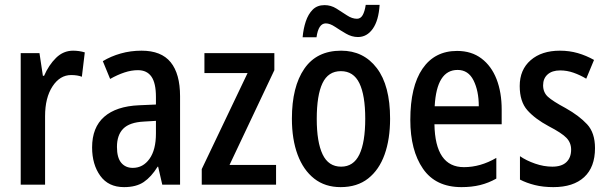

<svg xmlns="http://www.w3.org/2000/svg" viewBox="-20 -758 2495 788"><path d="M280 -550Q305 -550 328 -543L316 -443Q298 -450 272 -450Q226 -450 195.5 -403.5Q165 -357 165 -281V0H65V-540H142L156 -447H161Q180 -491 210 -520.5Q240 -550 280 -550Z M561 -550Q642 -550 680.5 -502.5Q719 -455 719 -363V0H646L629 -74H627Q601 -32 570 -11Q539 10 489 10Q425 10 391.5 -36.5Q358 -83 358 -153Q358 -235 407.5 -278.5Q457 -322 551 -326L620 -329V-360Q620 -417 601.5 -443.5Q583 -470 546 -470Q519 -470 490.5 -460.5Q462 -451 432 -434L402 -507Q435 -527 475.5 -538.5Q516 -550 561 -550ZM620 -262 570 -259Q512 -256 486 -230Q460 -204 460 -155Q460 -111 477.5 -90Q495 -69 525 -69Q567 -69 593.5 -106Q620 -143 620 -210Z M1113 0H808V-64L996 -458H819V-540H1106V-470L922 -81H1113Z M1581 -271Q1581 -187 1558.5 -124Q1536 -61 1491 -25.5Q1446 10 1378 10Q1314 10 1269.5 -25Q1225 -60 1201.5 -123Q1178 -186 1178 -271Q1178 -402 1229 -476Q1280 -550 1380 -550Q1472 -550 1526.5 -478.5Q1581 -407 1581 -271ZM1280 -270Q1280 -175 1304 -124.5Q1328 -74 1380 -74Q1431 -74 1455 -124Q1479 -174 1479 -271Q1479 -367 1455 -416.5Q1431 -466 1379 -466Q1327 -466 1303.5 -416.5Q1280 -367 1280 -270ZM1538 -738Q1534 -674 1510 -640Q1486 -606 1449 -606Q1424 -606 1400 -620Q1376 -634 1355 -648Q1334 -662 1317 -662Q1287 -662 1279 -605H1222Q1225 -640 1235 -670Q1245 -700 1263.5 -718.5Q1282 -737 1312 -737Q1338 -737 1360.5 -723Q1383 -709 1404 -695Q1425 -681 1445 -681Q1460 -681 1468.5 -696Q1477 -711 1481 -738Z M1856 -549Q1915 -549 1956 -518Q1997 -487 2018 -433Q2039 -379 2039 -308V-248H1763Q1766 -72 1884 -72Q1952 -72 2017 -110V-25Q1985 -7 1950.5 1.5Q1916 10 1874 10Q1768 10 1716 -65.5Q1664 -141 1664 -266Q1664 -403 1714 -476Q1764 -549 1856 -549ZM1858 -471Q1772 -471 1764 -322H1945Q1945 -385 1923.5 -428Q1902 -471 1858 -471Z M2422 -150Q2422 -72 2377.5 -31Q2333 10 2251 10Q2209 10 2175 1.5Q2141 -7 2114 -21V-117Q2140 -99 2176 -86.5Q2212 -74 2247 -74Q2285 -74 2304.5 -92.5Q2324 -111 2324 -144Q2324 -172 2305 -192Q2286 -212 2232 -240Q2176 -270 2144.5 -305.5Q2113 -341 2113 -405Q2113 -472 2158 -511Q2203 -550 2278 -550Q2317 -550 2351.5 -540Q2386 -530 2418 -512L2386 -435Q2361 -450 2334 -459.5Q2307 -469 2279 -469Q2246 -469 2227.5 -452.5Q2209 -436 2209 -408Q2209 -379 2228.5 -361Q2248 -343 2302 -314Q2357 -283 2389.5 -248Q2422 -213 2422 -150Z"/></svg>

Font: Avrile Sans Condensed Medium
Style: Regular
Weight: 500
Width: 3
Designer: Monotype Design Team
Foundry: Monotype Imaging Inc.
Version: Version 2.001;September 10, 2019;FontCreator 11.5.0.2425 64-